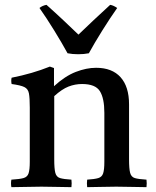

<svg xmlns="http://www.w3.org/2000/svg" viewBox="-20 -772 643 793"><path d="M340 1Q338 -15 340 -30Q371 -32 386 -36.5Q401 -41 406 -56Q411 -71 411 -104V-306Q411 -366 392.5 -395.5Q374 -425 319 -425Q290 -425 263 -414.5Q236 -404 204 -375V-114Q204 -75 208.5 -58Q213 -41 228 -36.5Q243 -32 275 -30Q277 -15 275 1Q247 1 216.5 0Q186 -1 151 -1Q119 -1 88 0Q57 1 27 1Q24 -15 27 -30Q61 -32 77 -36.5Q93 -41 98 -56Q103 -71 103 -104V-328Q103 -367 99.5 -386Q96 -405 80.5 -412.5Q65 -420 28 -425Q25 -439 28 -451Q114 -468 186 -497L203 -491V-416Q249 -458 293 -475Q337 -492 377 -492Q443 -492 478 -453Q513 -414 513 -341V-114Q513 -75 517.5 -58Q522 -41 537 -36.5Q552 -32 585 -30Q587 -15 585 1Q555 1 526.5 0Q498 -1 460 -1Q423 -1 395.5 0Q368 1 340 1ZM304 -629Q334 -658 367 -689Q400 -720 435 -752Q442 -751 449.5 -747.5Q457 -744 464 -739Q435 -698 402.5 -646Q370 -594 347 -552Q337 -550 326 -549Q315 -548 303 -548Q291 -548 280 -549Q269 -550 259 -552Q236 -594 204 -646Q172 -698 143 -739Q155 -749 172 -752Q208 -720 241 -689Q274 -658 304 -629Z"/></svg>

Font: Castoro
Style: Regular
Weight: 400
Designer: John Hudson
Foundry: Tiro Typeworks Ltd.
Version: Version 2.04